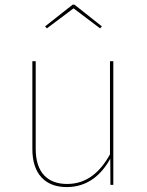

<svg xmlns="http://www.w3.org/2000/svg" viewBox="-20 -775 616 805"><path d="M176.6 -656.1 288.4 -740 399.6 -656.1 407.1 -664.4 292.4 -755.3H284.4L169 -664.4ZM455.1 -518.3H441.1V-127.7C400.6 -54.8 344.6 -3.7 261.4 -3.7C178.9 -3.7 129.7 -52.7 129.7 -150.4V-518.3H115.7V-149.6C115.7 -46 169.7 9.4 259.7 9.4C345.7 9.4 404.3 -40.4 442.4 -110L442.9 0H455.1Z"/></svg>

Font: Fira Sans Hair
Style: Regular
Weight: 100
Designer: bBox Type GmbH & Carrois Corporate GbR & Edenspiekermann AG
Foundry: bBox Type GmbH & Carrois Corporate GbR & Edenspiekermann AG
Version: Version 4.300;PS 004.300;hotconv 1.0.88;makeotf.lib2.5.64775